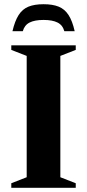

<svg xmlns="http://www.w3.org/2000/svg" viewBox="-20 -890 412 910"><path d="M339 -21.5V0H33.5V-21.5L106.5 -50V-625L33.5 -653.5V-675H339V-653.5L266 -625V-50ZM186.5 -795.5Q144.5 -795.5 120.2 -783.2Q96 -771 88 -742H39Q50.5 -791 68.5 -819Q86.5 -847 115 -858.5Q143.5 -870 186.5 -870Q229.5 -870 258 -858.5Q286.5 -847 304.8 -819Q323 -791 334 -742H285Q277 -771 252.8 -783.2Q228.5 -795.5 186.5 -795.5Z"/></svg>

Font: Newsreader 24pt
Style: Bold
Weight: 700
Designer: Hugues Gentile
Foundry: Production Type
Version: Version 1.003